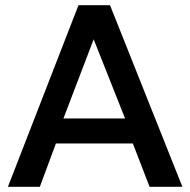

<svg xmlns="http://www.w3.org/2000/svg" viewBox="-20 -720 734 740"><path d="M10.5 0 282.5 -700H404L683 0H556.5L492 -167H195.5L133.5 0ZM224.5 -263.5H462L341 -568.5Z"/></svg>

Font: Geologica Cursive
Style: Regular
Weight: 400
Designer: Sindre Bremnes, Frode Helland
Foundry: Monokrom Skriftforlag AS
Version: Version 1.010;gftools[0.9.28]